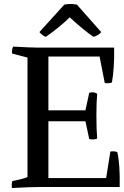

<svg xmlns="http://www.w3.org/2000/svg" viewBox="-20 -939 625 964"><path d="M409 -330H223V-45H513L534 -178Q554 -182 569 -175Q583 -116 581 0H173Q133 0 40 5Q37 -14 42 -30Q94 -40 118 -50V-650L41 -670Q38 -689 46 -705Q136 -700 168 -700H553Q555 -598 542 -525Q527 -519 506 -522L480 -655H223V-385H409L428 -473Q451 -480 468 -468Q464 -429 464 -361Q464 -286 468 -243Q450 -236 428 -241ZM450 -754Q410 -779 330 -852Q279 -802 210 -754Q190 -762 178 -778L303 -916Q320 -919 334 -919Q346 -919 366 -916L488 -778Q476 -762 450 -754Z"/></svg>

Font: Alike
Style: Regular
Weight: 400
Designer: Cyreal (www.cyreal.org)
Foundry: Cyreal (www.cyreal.org)
Version: Version 1.212